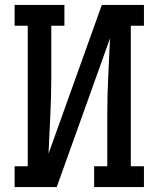

<svg xmlns="http://www.w3.org/2000/svg" viewBox="-20 -755 640 775"><path d="M39 0V-84H92V-651H39V-735H240V-651H187V-441Q187 -364 183 -287.5Q179 -211 176 -135L391 -735H561V-651H508V-84H561V0H360V-84H413V-294Q413 -371 417 -447.5Q421 -524 424 -600L209 0Z"/></svg>

Font: Iosevka Curly Slab MdEx
Style: Regular
Weight: 500
Width: 7
Monospace: yes
Designer: Belleve Invis
Foundry: Belleve Invis
Version: Version 11.1.0; ttfautohint (v1.8.3)